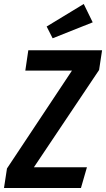

<svg xmlns="http://www.w3.org/2000/svg" viewBox="-42 -943 532 963"><path d="M-22 0 -7 -98 319 -589H85L100 -691H470L455 -592L128 -104H394L364 0ZM378 -923 423 -831 222 -751 192 -810Z"/></svg>

Font: Fira Sans Extra Condensed Medium
Style: Italic
Weight: 500
Width: 3
Italic angle: -8°
Designer: Carrois Corporate & Edenspiekermann AG
Foundry: Carrois Corporate GbR & Edenspiekermann AG
Version: Version 4.203